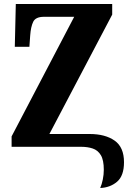

<svg xmlns="http://www.w3.org/2000/svg" viewBox="-20 -734 642 960"><path d="M481 206Q489 188 494 163.5Q499 139 499 115Q499 66 484 41.5Q469 17 443.5 8.5Q418 0 386 0H38V-52L351 -650H200Q158 -650 146 -625Q134 -600 131 -557L127 -500H54L59 -714H541V-661L227 -64H428Q506 -64 553 -31Q600 2 600 77Q600 145 565.5 174.5Q531 204 481 206Z"/></svg>

Font: Noto Serif ExtraCondensed Black
Style: Regular
Weight: 900
Width: 2
Designer: Monotype Design Team
Foundry: Monotype Imaging Inc.
Version: Version 2.015; ttfautohint (v1.8.4.7-5d5b)